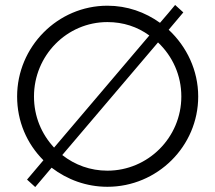

<svg xmlns="http://www.w3.org/2000/svg" viewBox="-20 -745 868 774"><path d="M49 -356C49 -256 88 -166 155 -99L89 -21L122 9L188 -69C251 -21 328 8 413 8C614 8 779 -155 779 -356C779 -461 733 -557 660 -625L719 -695L686 -725C669 -705 649 -680 625 -653C565 -696 493 -722 413 -722C212 -722 49 -556 49 -356ZM617 -574C676 -518 711 -441 711 -356C711 -191 577 -57 413 -57C344 -57 282 -80 231 -120ZM117 -356C117 -521 249 -656 413 -656C477 -656 534 -637 582 -602L198 -150C147 -205 117 -276 117 -356Z"/></svg>

Font: Josefin Sans
Style: Regular
Weight: 400
Designer: Santiago Orozco
Foundry: Typemade
Version: 1.000